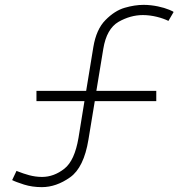

<svg xmlns="http://www.w3.org/2000/svg" viewBox="-20 -755 764 790"><path d="M152 15C191.5 15 230.5 1.5 268.5 -25.5C306 -52 331.5 -104 344 -181L370 -339H623V-381H376.5L405 -554C414 -609 435 -646 467.5 -665C500 -683.5 533.5 -693 568 -693C607.5 -693 647.5 -681.5 673 -669L694 -705V-705.5C694 -707 688 -710 676 -715C652 -725 611 -735 571 -735C546.5 -735 520.5 -731 493 -723C465.5 -715 439 -698 414 -672.5C388.5 -647 372 -609.5 364 -561L334.5 -381H130V-339H327.5L303 -188C292.5 -126 273.5 -83.5 245 -61C216.5 -38.5 185.5 -27 153 -27C115 -27 84 -38 52.5 -50C50 -51.5 48.5 -52 48 -52L30 -14C39.5 -9 56 -3 79 4.5C101.5 11.5 126 15 152 15Z"/></svg>

Font: Vela Sans ExtLt
Style: Regular
Weight: 200
Designer: Principal design: Mikhail Sharanda - project Manrope.
Design modification: Ravid Balaliev
Foundry: Mikhail Sharanda
Version: Version 1.001